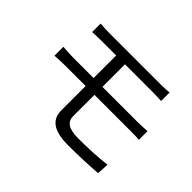

<svg xmlns="http://www.w3.org/2000/svg" viewBox="-138 -986 1276 1276"><g transform="rotate(45 500.0 -347.5)"><path d="M826 -346C848 -346 884 -346 907 -343V-425C884 -423 845 -421 824 -421H487V-633H747C782 -633 805 -631 829 -630V-710C807 -708 779 -706 747 -706H271C237 -706 208 -708 181 -710V-630C208 -632 237 -633 271 -633H404V-421H210C183 -421 142 -424 115 -426V-342C143 -344 184 -346 210 -346H404V-120C404 -38 451 15 602 15C698 15 794 11 872 5L877 -79C791 -69 709 -65 614 -65C522 -65 487 -95 487 -145V-346Z"/></g></svg>

Font: Noto Sans JP Regular
Style: Regular
Weight: 400
Designer: Ryoko NISHIZUKA (kana & ideographs); Paul D. Hunt (Latin, Greek & Cyrillic); Wenlong ZHANG (bopomofo); Sandoll Communica
Foundry: Adobe Systems Incorporated
Version: Version 1.004;PS 1.004;hotconv 1.0.82;makeotf.lib2.5.63406